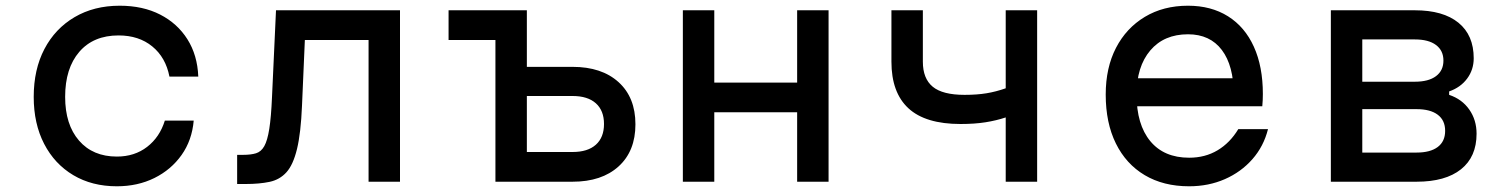

<svg xmlns="http://www.w3.org/2000/svg" viewBox="-20 -636 5290 672"><path d="M389 16Q302 16 236.5 -23Q171 -62 134.5 -132.5Q98 -203 98 -297Q98 -393 135.5 -464.5Q173 -536 241 -576Q309 -616 399 -616Q480 -616 540.5 -585Q601 -554 636 -498.5Q671 -443 674 -368H573Q560 -435 513 -473.5Q466 -512 395 -512Q307 -512 257.5 -454.5Q208 -397 208 -297Q208 -200 256.5 -144Q305 -88 389 -88Q451 -88 495 -122Q539 -156 557 -214H658Q652 -145 615.5 -93.5Q579 -42 520.5 -13Q462 16 389 16Z M810 8V-94H830Q858 -94 876 -99.5Q894 -105 905 -124.5Q916 -144 922.5 -185Q929 -226 932 -296L946 -600H1380V0H1270V-496H1047L1037 -266Q1033 -170 1019.5 -114.5Q1006 -59 982.5 -33Q959 -7 923.5 0.5Q888 8 840 8Z M1714 0V-496H1550V-600H1824V-402H1984Q2086 -402 2145 -348.5Q2204 -295 2204 -201Q2204 -107 2145 -53.5Q2086 0 1984 0ZM1824 -104H1984Q2037 -104 2065.5 -129.5Q2094 -155 2094 -202Q2094 -249 2065.5 -274.5Q2037 -300 1984 -300H1824Z M2370 0V-600H2480V-347H2770V-600H2880V0H2770V-243H2480V0Z M3500 0V-225Q3467 -214 3429 -208Q3391 -202 3342 -202Q3219 -202 3159.5 -257Q3100 -312 3100 -420V-600H3210V-420Q3210 -361 3244.5 -332.5Q3279 -304 3356 -304Q3399 -304 3432.5 -309.5Q3466 -315 3500 -327V-600H3610V0Z M3935 -362H4335L4298 -305Q4298 -406 4256.5 -461Q4215 -516 4138 -516Q4054 -516 4006 -459.5Q3958 -403 3958 -305Q3958 -200 4006 -142Q4054 -84 4142 -84Q4198 -84 4241.5 -110Q4285 -136 4314 -184H4418Q4403 -124 4363.5 -79Q4324 -34 4267 -9Q4210 16 4142 16Q4052 16 3986.5 -23Q3921 -62 3885.5 -134Q3850 -206 3850 -305Q3850 -399 3886 -468.5Q3922 -538 3987 -577Q4052 -616 4138 -616Q4219 -616 4278 -579Q4337 -542 4368.5 -472.5Q4400 -403 4400 -307Q4400 -296 4399.5 -285.5Q4399 -275 4398 -264H3935Z M4638 0V-600H4932Q5031 -600 5084.5 -556.5Q5138 -513 5138 -432Q5138 -392 5115 -361Q5092 -330 5052 -316V-304Q5097 -289 5122.5 -252.5Q5148 -216 5148 -168Q5148 -87 5093.5 -43.5Q5039 0 4938 0ZM4748 -102H4938Q4986 -102 5012 -121.5Q5038 -141 5038 -178Q5038 -215 5012 -234.5Q4986 -254 4938 -254H4748ZM4748 -350H4932Q4980 -350 5006 -369.5Q5032 -389 5032 -424Q5032 -459 5006 -478.5Q4980 -498 4932 -498H4748Z"/></svg>

Font: Martian Mono SemiExpanded
Style: Regular
Weight: 400
Width: 6
Monospace: yes
Designer: Roman Shamin
Foundry: Evil Martians
Version: Version 1.000